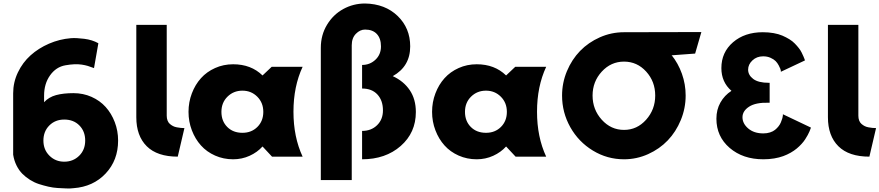

<svg xmlns="http://www.w3.org/2000/svg" viewBox="-20 -895 5025 1097"><path d="M55.2 -11.2V-361.8Q55.2 -424.8 82.3 -481.4Q109.4 -538.1 154.8 -578.9Q200.2 -619.6 260 -645.5Q319.8 -671.4 384.8 -676.8Q415 -679.2 461.2 -673.3Q507.3 -667.5 542 -647.9L517.1 -505.9Q497.1 -513.7 481.7 -518.3Q466.3 -522.9 446.5 -525.9Q426.8 -528.8 404.3 -527.8Q381.8 -526.9 354 -522Q300.3 -512.7 266.1 -464.6Q231.9 -416.5 231.9 -349.1V-311Q258.8 -340.3 300.3 -351.6Q341.8 -362.8 399.9 -362.8Q455.1 -362.8 502.9 -341.6Q550.8 -320.3 583.7 -283.7Q616.7 -247.1 635.7 -197.3Q654.8 -147.5 654.8 -91.8Q654.8 20.5 583.7 96.2Q512.7 171.9 399.9 180.2Q381.8 182.6 358.6 181.6Q335.4 180.7 309.6 179.2Q283.7 177.7 256.1 171.4Q228.5 165 202.1 156.5Q175.8 147.9 151.4 132.6Q127 117.2 107.7 97.9Q88.4 78.6 74.5 50.5Q60.5 22.5 55.2 -11.2ZM347.2 28.8Q397.9 28.8 432.4 -5.1Q466.8 -39.1 466.8 -91.8Q466.8 -144.5 433.6 -178.2Q400.4 -211.9 347.2 -211.9Q295.4 -211.9 261.7 -178Q228 -144 228 -91.8Q228 -39.6 262.5 -5.4Q296.9 28.8 347.2 28.8Z M758.8 -225.1V-752.9H932.6V-233.9Q932.6 -218.3 937.3 -206.3Q941.9 -194.3 950.4 -187Q959 -179.7 968.3 -174.8Q977.5 -169.9 990.5 -167.5Q1003.4 -165 1012.5 -164.3Q1021.5 -163.6 1033.7 -163.1L995.6 0Q878.4 0 818.6 -59.3Q758.8 -118.7 758.8 -225.1Z M1312 -527.8Q1414.6 -527.8 1480 -463.9L1532.2 -513.2H1709Q1656.7 -400.9 1656.7 -256.6Q1656.7 -112.3 1709 0H1534.2L1480 -58.1Q1450.2 -24.9 1406.2 -4.9Q1362.3 15.1 1312 15.1Q1256.8 15.1 1209 -6.1Q1161.1 -27.3 1128.2 -64Q1095.2 -100.6 1076.2 -150.4Q1057.1 -200.2 1057.1 -255.9Q1057.1 -311.5 1076.2 -361.6Q1095.2 -411.6 1128.2 -448.2Q1161.1 -484.9 1209 -506.3Q1256.8 -527.8 1312 -527.8ZM1365.2 -136.2Q1417 -136.2 1450.7 -169.9Q1484.4 -203.6 1484.4 -255.9Q1484.4 -308.1 1450 -342.5Q1415.5 -377 1365.2 -377Q1314.5 -377 1279.8 -342.8Q1245.1 -308.6 1245.1 -255.9Q1245.1 -203.1 1278.3 -169.7Q1311.5 -136.2 1365.2 -136.2Z M1813 133.8V-622.1Q1813 -694.8 1848.4 -753.4Q1883.8 -812 1941.4 -843.5Q1999 -875 2065.9 -875Q2180.2 -873 2252 -803.7Q2323.7 -734.4 2323.7 -629.9Q2323.7 -515.6 2224.1 -460Q2286.6 -431.2 2321.3 -379.6Q2356 -328.1 2356 -254.9Q2356 -136.7 2269.3 -60.8Q2182.6 15.1 2048.8 15.1V-147Q2101.1 -147 2134.5 -179.7Q2168 -212.4 2168 -264.2Q2168 -320.8 2136.5 -355Q2105 -389.2 2048.8 -389.2V-523.9Q2093.3 -523.9 2125 -553.7Q2156.7 -583.5 2156.7 -629.9Q2156.7 -675.3 2133.1 -700.7Q2109.4 -726.1 2065.9 -726.1Q2037.1 -726.1 2013.4 -701.9Q1989.7 -677.7 1989.7 -636.2V133.8Z M2703.6 -527.8Q2806.2 -527.8 2871.6 -463.9L2923.8 -513.2H3100.6Q3048.3 -400.9 3048.3 -256.6Q3048.3 -112.3 3100.6 0H2925.8L2871.6 -58.1Q2841.8 -24.9 2797.9 -4.9Q2753.9 15.1 2703.6 15.1Q2648.4 15.1 2600.6 -6.1Q2552.7 -27.3 2519.8 -64Q2486.8 -100.6 2467.8 -150.4Q2448.7 -200.2 2448.7 -255.9Q2448.7 -311.5 2467.8 -361.6Q2486.8 -411.6 2519.8 -448.2Q2552.7 -484.9 2600.6 -506.3Q2648.4 -527.8 2703.6 -527.8ZM2756.8 -136.2Q2808.6 -136.2 2842.3 -169.9Q2876 -203.6 2876 -255.9Q2876 -308.1 2841.6 -342.5Q2807.1 -377 2756.8 -377Q2706.1 -377 2671.4 -342.8Q2636.7 -308.6 2636.7 -255.9Q2636.7 -203.1 2669.9 -169.7Q2703.1 -136.2 2756.8 -136.2Z M3191.4 -349.1Q3191.4 -421.9 3219.2 -488.5Q3247.1 -555.2 3294.4 -604Q3341.8 -652.8 3407.5 -681.9Q3473.1 -710.9 3545.4 -710.9L3987.3 -711.9L3951.7 -588.9L3819.3 -579.1L3816.4 -581.1Q3855 -533.2 3876.2 -473.4Q3897.5 -413.6 3897.5 -349.1Q3897.5 -276.4 3869.9 -209.2Q3842.3 -142.1 3795.4 -93Q3748.5 -43.9 3683.1 -14.4Q3617.7 15.1 3545.4 15.1Q3449.2 15.1 3367.4 -34.7Q3285.6 -84.5 3238.5 -168.2Q3191.4 -252 3191.4 -349.1ZM3365.7 -349.1Q3365.7 -269 3418.2 -210.9Q3470.7 -152.8 3545.4 -152.8Q3619.6 -152.8 3671.6 -210.9Q3723.6 -269 3723.6 -349.1Q3723.6 -429.2 3671.9 -486.1Q3620.1 -543 3545.4 -543Q3470.7 -543 3418.2 -485.8Q3365.7 -428.7 3365.7 -349.1Z M4073.2 -216.8Q4073.2 -268.6 4096.2 -309.3Q4119.1 -350.1 4159.2 -376Q4101.6 -425.8 4101.6 -505.9Q4101.6 -596.2 4168.2 -653.6Q4234.9 -710.9 4338.4 -710.9Q4371.1 -710.9 4399.9 -705.8Q4428.7 -700.7 4450.2 -691.4Q4471.7 -682.1 4490 -670.9Q4508.3 -659.7 4521.2 -646.2Q4534.2 -632.8 4543.9 -620.4Q4553.7 -607.9 4560.1 -595Q4566.4 -582 4570.3 -573.2Q4574.2 -564.5 4576.7 -557.4Q4579.1 -550.3 4579.1 -549.8L4441.4 -484.9V-491.2Q4439.9 -496.6 4438.5 -501.7Q4437 -506.8 4429.2 -521.5Q4421.4 -536.1 4411.4 -546.1Q4401.4 -556.2 4382.6 -564.7Q4363.8 -573.2 4340.3 -573.2Q4303.7 -573.2 4279.1 -550Q4254.4 -526.9 4254.4 -497.1Q4254.4 -466.3 4283.4 -444.1Q4312.5 -421.9 4372.6 -421.9H4377.4V-308.1H4372.6Q4297.4 -310.1 4259.8 -285.4Q4222.2 -260.7 4222.2 -225.1Q4222.2 -189 4255.1 -160.9Q4288.1 -132.8 4341.3 -132.8Q4362.3 -132.8 4379.6 -138.4Q4397 -144 4408.2 -153.1Q4419.4 -162.1 4428.2 -173.3Q4437 -184.6 4441.4 -195.6Q4445.8 -206.5 4448.7 -215.6Q4451.7 -224.6 4452.1 -230.5L4453.1 -235.8V-242.2L4613.3 -166Q4613.3 -165.5 4610.8 -158.9Q4608.4 -152.3 4605 -144Q4601.6 -135.7 4595 -123.5Q4588.4 -111.3 4580.3 -98.9Q4572.3 -86.4 4559.6 -72.5Q4546.9 -58.6 4532.2 -46.4Q4517.6 -34.2 4497.6 -22.7Q4477.5 -11.2 4454.8 -2.9Q4432.1 5.4 4402.8 10.3Q4373.5 15.1 4341.3 15.1Q4224.6 15.1 4148.9 -50Q4073.2 -115.2 4073.2 -216.8Z M4710.4 -225.1V-752.9H4884.3V-233.9Q4884.3 -218.3 4888.9 -206.3Q4893.6 -194.3 4902.1 -187Q4910.6 -179.7 4919.9 -174.8Q4929.2 -169.9 4942.1 -167.5Q4955.1 -165 4964.1 -164.3Q4973.1 -163.6 4985.4 -163.1L4947.3 0Q4830.1 0 4770.3 -59.3Q4710.4 -118.7 4710.4 -225.1Z"/></svg>

Font: Hussar Preview
Style: Bold
Weight: 700
Foundry: Cannot Into Space Fonts, PlusOne Fonts
Version: Version 2.29RC2 "Millennial"